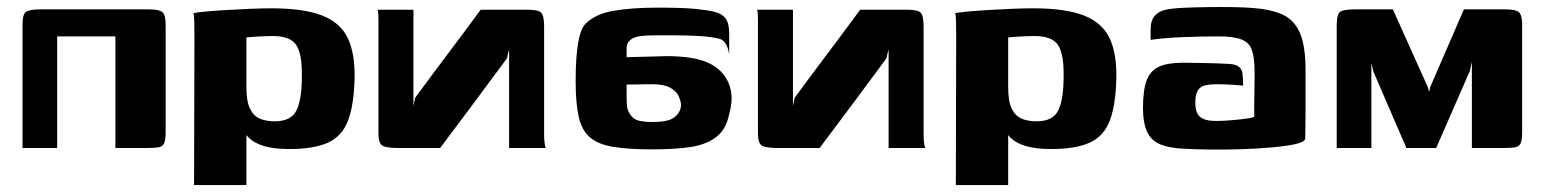

<svg xmlns="http://www.w3.org/2000/svg" viewBox="-20 -427 4484 554"><path d="M145 -322V0H45V-355Q45 -386 55 -393Q65 -400 98 -400H408Q440 -400 449 -391.5Q458 -383 458 -355V-45Q458 -23 453.5 -13.5Q449 -4 438 -2Q427 0 405 0H313V-322Z M540 107 541 -323Q541 -347 540.5 -366Q540 -385 538 -389Q546 -391 572 -393.5Q598 -396 632 -398Q666 -400 700.5 -401.5Q735 -403 763 -403Q856 -403 909 -382.5Q962 -362 983.5 -317Q1005 -272 1003 -198Q1001 -123 984 -78.5Q967 -34 926.5 -15.5Q886 3 815 3Q771 3 742 -5.5Q713 -14 696 -31.5Q679 -49 670 -74L691 -83V107ZM773 -77Q820 -77 835.5 -108.5Q851 -140 851 -207Q852 -272 834.5 -297.5Q817 -323 768 -323Q756 -323 742 -322.5Q728 -322 714.5 -321Q701 -320 691 -319V-176Q691 -135 701 -114Q711 -93 729 -85Q747 -77 773 -77Z M1555 0Q1528 0 1501.5 0Q1475 0 1449 0Q1449 -72 1449 -142.5Q1449 -213 1449 -284Q1447 -278 1445.5 -271.5Q1444 -265 1443 -259Q1395 -194 1347 -129.5Q1299 -65 1250 0Q1220 0 1189 0Q1158 0 1128 0Q1096 0 1084 -6.5Q1072 -13 1072 -42Q1072 -119 1072 -195.5Q1072 -272 1072 -349Q1072 -357 1072 -368Q1072 -379 1071.5 -388Q1071 -397 1069 -399Q1095 -399 1121 -399Q1147 -399 1173 -399Q1173 -330 1173 -260.5Q1173 -191 1173 -121Q1174 -127 1175.5 -133.5Q1177 -140 1178 -145Q1225 -209 1272.5 -272Q1320 -335 1367 -399Q1400 -399 1433.5 -399Q1467 -399 1501 -399Q1534 -399 1542 -390Q1550 -381 1550 -350Q1550 -273 1550 -194.5Q1550 -116 1550 -38Q1550 -25 1551.5 -13.5Q1553 -2 1555 0Z M1864 -75Q1900 -75 1917.5 -83.5Q1935 -92 1942 -109Q1945 -116 1945 -124Q1945 -134 1938.5 -149Q1932 -164 1913.5 -174Q1895 -184 1862 -184L1788 -183V-153Q1788 -121 1791 -111.5Q1794 -102 1802 -92Q1810 -82 1824.5 -78.5Q1839 -75 1864 -75ZM1862 4Q1794 4 1750.5 -3Q1707 -10 1683 -30Q1659 -50 1650 -89Q1641 -128 1641 -193Q1641 -330 1669.5 -358.5Q1698 -387 1751 -396Q1804 -405 1879 -405Q1906 -405 1942 -404Q1978 -403 2005 -399Q2035 -396 2052 -389.5Q2069 -383 2076.5 -369.5Q2084 -356 2084 -328V-270Q2078 -310 2054.5 -315.5Q2031 -321 1998 -323Q1965 -325 1930.5 -325Q1896 -325 1865 -325Q1844 -325 1826 -322.5Q1808 -320 1798 -311Q1790 -304 1788 -291V-262L1904 -265Q1981 -265 2023 -246Q2065 -227 2082 -188Q2091 -167 2091 -142Q2091 -121 2080.5 -84Q2070 -47 2041 -27.5Q2012 -8 1967.5 -2Q1923 4 1862 4Z M2650 0Q2623 0 2596.5 0Q2570 0 2544 0Q2544 -72 2544 -142.5Q2544 -213 2544 -284Q2542 -278 2540.5 -271.5Q2539 -265 2538 -259Q2490 -194 2442 -129.5Q2394 -65 2345 0Q2315 0 2284 0Q2253 0 2223 0Q2191 0 2179 -6.5Q2167 -13 2167 -42Q2167 -119 2167 -195.5Q2167 -272 2167 -349Q2167 -357 2167 -368Q2167 -379 2166.5 -388Q2166 -397 2164 -399Q2190 -399 2216 -399Q2242 -399 2268 -399Q2268 -330 2268 -260.5Q2268 -191 2268 -121Q2269 -127 2270.5 -133.5Q2272 -140 2273 -145Q2320 -209 2367.5 -272Q2415 -335 2462 -399Q2495 -399 2528.5 -399Q2562 -399 2596 -399Q2629 -399 2637 -390Q2645 -381 2645 -350Q2645 -273 2645 -194.5Q2645 -116 2645 -38Q2645 -25 2646.5 -13.5Q2648 -2 2650 0Z M2738 107 2739 -323Q2739 -347 2738.5 -366Q2738 -385 2736 -389Q2744 -391 2770 -393.5Q2796 -396 2830 -398Q2864 -400 2898.5 -401.5Q2933 -403 2961 -403Q3054 -403 3107 -382.5Q3160 -362 3181.5 -317Q3203 -272 3201 -198Q3199 -123 3182 -78.5Q3165 -34 3124.5 -15.5Q3084 3 3013 3Q2969 3 2940 -5.5Q2911 -14 2894 -31.5Q2877 -49 2868 -74L2889 -83V107ZM2971 -77Q3018 -77 3033.5 -108.5Q3049 -140 3049 -207Q3050 -272 3032.5 -297.5Q3015 -323 2966 -323Q2954 -323 2940 -322.5Q2926 -322 2912.5 -321Q2899 -320 2889 -319V-176Q2889 -135 2899 -114Q2909 -93 2927 -85Q2945 -77 2971 -77Z M3567 -180Q3557 -181 3543 -182Q3529 -183 3515.5 -183.5Q3502 -184 3491 -184Q3472 -184 3458 -181Q3444 -178 3436.5 -166.5Q3429 -155 3429 -131Q3429 -114 3433.5 -102.5Q3438 -91 3451 -84.5Q3464 -78 3489 -78Q3509 -78 3532.5 -80Q3556 -82 3575 -84.5Q3594 -87 3599 -90Q3599 -108 3599 -128.5Q3599 -149 3599.5 -167.5Q3600 -186 3600 -199.5Q3600 -213 3600 -219Q3600 -260 3592.5 -282Q3585 -304 3562.5 -313Q3540 -322 3497 -322Q3473 -322 3447.5 -321.5Q3422 -321 3395.5 -320Q3369 -319 3345 -317Q3321 -315 3300 -312V-341Q3300 -368 3312 -381.5Q3324 -395 3344 -399Q3363 -403 3395 -404.5Q3427 -406 3465 -406.5Q3503 -407 3537.5 -406.5Q3572 -406 3595 -404Q3647 -400 3680.5 -385Q3714 -370 3730.5 -332.5Q3747 -295 3747 -225Q3747 -149 3747 -107.5Q3747 -66 3746.5 -48Q3746 -30 3746 -25Q3741 -16 3714.5 -10.5Q3688 -5 3647.5 -1.5Q3607 2 3561.5 3.5Q3516 5 3472 4.5Q3428 4 3394 2Q3353 0 3327.5 -10.5Q3302 -21 3290 -46.5Q3278 -72 3278 -115Q3278 -167 3288.5 -195Q3299 -223 3324 -234.5Q3349 -246 3394 -246Q3409 -246 3433 -245.5Q3457 -245 3480 -244.5Q3503 -244 3516 -243Q3542 -243 3552.5 -236Q3563 -229 3565 -215Q3567 -201 3567 -180Z M3837 0V-355Q3837 -386 3847 -393Q3857 -400 3890 -400H3999L4101 -173L4103 -164L4105 -165L4106 -174L4204 -400H4322Q4354 -400 4363 -391.5Q4372 -383 4372 -355V-45Q4372 -23 4367.5 -13.5Q4363 -4 4352 -2Q4341 0 4319 0H4227V-248L4221 -222L4124 0H4038L3943 -220L3937 -245V0Z"/></svg>

Font: r_Genos
Style: Bold
Weight: 700
Designer: Robert E. Leuschke
Foundry: Robert E. Leuschke
Version: Version 2.000;June 29, 2024;FontCreator 14.0.0.2814 32-bit